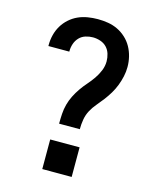

<svg xmlns="http://www.w3.org/2000/svg" viewBox="-112 -820 724 896"><g transform="rotate(15 250.0 -371.5)"><path d="M200 -225Q200 -249 201.5 -272.5Q203 -296 209 -318.5Q215 -341 225.5 -362Q236 -383 249.5 -402.5Q263 -422 278.5 -439.5Q294 -457 307.5 -476.5Q321 -496 330 -518Q339 -540 339 -563Q339 -581 333.5 -599Q328 -617 315.5 -630Q303 -643 285 -649Q267 -655 249 -655Q231 -655 213.5 -649.5Q196 -644 183.5 -631Q171 -618 165 -600.5Q159 -583 159 -565Q159 -565 159 -564Q159 -563 159 -562H58Q58 -564 58 -565.5Q58 -567 58 -568Q58 -592 64 -616Q70 -640 82.5 -661Q95 -682 113.5 -698.5Q132 -715 154 -725Q176 -735 200.5 -739Q225 -743 249 -743Q274 -743 298.5 -739Q323 -735 345 -724.5Q367 -714 385.5 -697Q404 -680 416 -658.5Q428 -637 434 -612.5Q440 -588 440 -563Q440 -540 435 -517Q430 -494 421.5 -472Q413 -450 401 -430Q389 -410 374.5 -391Q360 -372 345 -354.5Q330 -337 319 -316.5Q308 -296 304 -272.5Q300 -249 300 -225ZM179 0V-143H321V0Z"/></g></svg>

Font: Iosevka SS04 Semibold
Style: Regular
Weight: 600
Monospace: yes
Designer: Belleve Invis
Foundry: Belleve Invis
Version: Version 19.0.0; ttfautohint (v1.8.4)